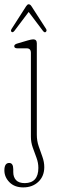

<svg xmlns="http://www.w3.org/2000/svg" viewBox="-46 -608 264 876"><path d="M122 6.5Q122 34.5 130.5 59.2Q139 84 147.5 107.5Q156 131 156 154.5Q156 196 129 221.5Q102 247 60 247Q20.5 247 -2.8 223.5Q-26 200 -26 169.5Q-26 135.5 -4 135.5Q14.5 135.5 14.5 164.5V177Q14.5 200 27.2 213.8Q40 227.5 67.5 227.5Q129 226.5 129 158Q129 134.5 120.5 111.8Q112 89 103.5 65.2Q95 41.5 95 15.5V-366.5Q95 -387.5 76 -387.5H33.5Q19 -387.5 19 -397.5Q19 -405.5 33 -409.5L80.5 -423.5Q98 -428.5 105.5 -428.5Q122 -428.5 122 -410.5ZM20 -467.5Q12.4 -458 6.8 -462.5Q1.2 -467.5 7.2 -476.5L73.2 -579.5Q79.2 -588.5 84.4 -588.5Q92 -588.5 97.6 -579.5L164 -476.5Q169.2 -468.5 163.2 -462.5Q157.6 -457 149.6 -467.5L84.8 -553.5Z"/></svg>

Font: Fraunces 144pt SuperSoft Thin
Style: Regular
Weight: 100
Version: Version 1.000;[0bf87f6ff]